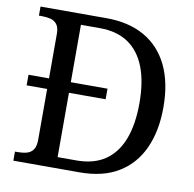

<svg xmlns="http://www.w3.org/2000/svg" viewBox="-80 -795 886 876"><g transform="rotate(10 363.5 -357.0)"><path d="M38 0V-42H51Q74 -42 92.5 -47Q111 -52 122 -67.5Q133 -83 133 -114V-349H38V-398H133V-604Q133 -634 121.5 -648.5Q110 -663 91.5 -667.5Q73 -672 51 -672H38V-714H344Q447 -714 520 -672.5Q593 -631 631.5 -551.5Q670 -472 670 -358Q670 -249 633.5 -168.5Q597 -88 525 -44Q453 0 344 0ZM321 -51Q401 -51 453.5 -86.5Q506 -122 532.5 -190.5Q559 -259 559 -358Q559 -457 532.5 -525Q506 -593 453.5 -628.5Q401 -664 322 -664H234V-398H404V-349H234V-51Z"/></g></svg>

Font: Noto Serif Lao
Style: Regular
Weight: 400
Designer: Monotype Design Team
Foundry: Monotype Imaging Inc.
Version: Version 2.003